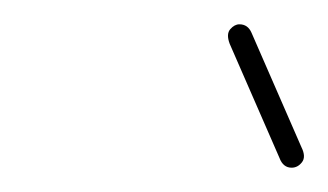

<svg xmlns="http://www.w3.org/2000/svg" viewBox="-20 -670 270 158"><path d="M220 -532Q213 -532 210 -540L169 -634Q166 -642 169.5 -646Q173 -650 177 -650Q184 -650 187 -643L228 -549Q232 -541 228.5 -536.5Q225 -532 220 -532Z"/></svg>

Font: Zen Loop
Style: Italic
Weight: 400
Italic angle: -15°
Designer: Yoshimichi Ohira
Foundry: A-1 Corp ZenFonts
Version: Version 1.000; ttfautohint (v1.8.3)